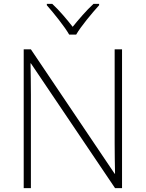

<svg xmlns="http://www.w3.org/2000/svg" viewBox="-20 -968 751 988"><path d="M336 -790H372C396 -832 453 -900 490 -941V-948H461C424 -914 384 -867 354 -830C325 -867 286 -914 249 -948H221V-941C257 -900 312 -832 336 -790ZM608 0V-714H570V-231C570 -181 571 -120 572 -74H570L139 -714H102V0H139V-481C139 -538 138 -587 137 -642H139L572 0Z"/></svg>

Font: Noto Sans Arabic ExtLt
Style: Regular
Weight: 200
Designer: Monotype Design Team, Nadine Chahine, Nizar Qandah and Khaled Hosny
Foundry: Monotype Imaging Inc.
Version: Version 2.012